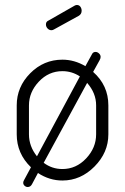

<svg xmlns="http://www.w3.org/2000/svg" viewBox="-20 -717 501 769"><path d="M230 -478Q278 -478 322 -452L349 -501Q353 -509 363 -509Q370 -509 376.5 -503Q383 -497 383 -489Q383 -483 379 -476L353 -429Q414 -375 414 -295V-179Q414 -106 358.5 -50Q303 6 230 6Q178 6 132 -24L108 21Q102 32 91 32Q84 32 78.5 27Q73 22 73 15Q73 10 76 5L104 -47Q47 -102 47 -179V-295Q47 -369 101 -423.5Q155 -478 230 -478ZM365 -179V-295Q365 -344 329 -385L155 -65Q188 -40 230 -40Q285 -40 325 -82.5Q365 -125 365 -179ZM96 -179Q96 -131 128 -91L300 -411Q268 -432 230 -432Q175 -432 135.5 -390Q96 -348 96 -295ZM296 -654 196 -599Q191 -596 186 -596Q177 -596 170.5 -603Q164 -610 164 -619Q164 -630 173 -634L280 -695Q284 -697 288 -697Q297 -697 302 -690Q307 -683 307 -674Q307 -661 296 -654Z"/></svg>

Font: Dosis
Style: Light
Weight: 300
Designer: Edgar Tolentino, Pablo Impallari, Igino Marini
Foundry: Edgar Tolentino, Pablo Impallari, Igino Marini
Version: Version 1.007